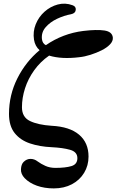

<svg xmlns="http://www.w3.org/2000/svg" viewBox="-20 -785 647 1067"><path d="M279 262Q227 262 185 247Q143 232 117 205Q95 182 96.5 155Q98 128 111 115Q128 98 149.5 98Q171 98 189 112Q208 126 232.5 137Q257 148 288 148Q344 148 377 138Q410 128 410 94Q410 59 369.5 47.5Q329 36 267 33Q200 30 146.5 12Q93 -6 61.5 -45.5Q30 -85 30 -152Q30 -257 76.5 -349.5Q123 -442 200 -506Q175 -528 169 -564Q162 -609 178.5 -650Q195 -691 227.5 -720Q260 -749 301 -760Q342 -771 383 -756Q403 -749 401 -730Q399 -711 375 -706Q336 -699 297 -680.5Q258 -662 233.5 -633.5Q209 -605 213 -568Q216 -543 235 -534Q281 -566 333.5 -586Q386 -606 443 -613Q518 -622 560.5 -615.5Q603 -609 607 -577Q609 -557 591.5 -538.5Q574 -520 545 -505.5Q516 -491 483 -480.5Q450 -470 420 -467Q322 -455 253 -476Q204 -442 170 -394.5Q136 -347 119 -294Q102 -241 102 -189Q102 -134 146.5 -112.5Q191 -91 267 -86Q367 -81 419.5 -36.5Q472 8 472 85Q472 135 447.5 175.5Q423 216 379.5 239Q336 262 279 262Z"/></svg>

Font: Zen Antique
Style: Regular
Weight: 400
Designer: Yoshimichi Ohira
Foundry: Positype
Version: Version 1.001